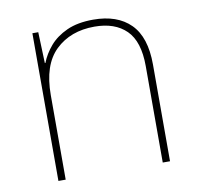

<svg xmlns="http://www.w3.org/2000/svg" viewBox="-66 -607 704 676"><g transform="rotate(-10 286.5 -269.0)"><path d="M309 -538Q395 -538 442 -491Q489 -444 489 -346V0H463V-345Q463 -433 422.5 -473Q382 -513 309 -513Q223 -513 169.5 -461.5Q116 -410 116 -302V0H90V-528H111L115 -417H117Q129 -448 152.5 -475.5Q176 -503 214.5 -520.5Q253 -538 309 -538Z"/></g></svg>

Font: Noto Sans Bengali UI Thin
Style: Regular
Weight: 100
Designer: Jelle Bosma - Monotype Design Team
Foundry: Monotype Imaging Inc.
Version: Version 2.003; ttfautohint (v1.8.4.7-5d5b)